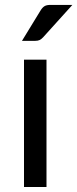

<svg xmlns="http://www.w3.org/2000/svg" viewBox="-20 -744 308 764"><path d="M165 -506.5V0H75.5V-506.5ZM268 -724.5 151.5 -595.5Q144.5 -588 137.8 -584.8Q131 -581.5 120.5 -581.5H67.5L141.5 -702.5Q148.5 -714 156.8 -719.2Q165 -724.5 181 -724.5Z"/></svg>

Font: Lato
Style: Regular
Weight: 400
Designer: Lukasz Dziedzic with Adam Twardoch and Botio Nikoltchev
Foundry: tyPoland Lukasz Dziedzic
Version: Version 2.010; 2014-09-01; http://www.latofonts.com/; ttfaut